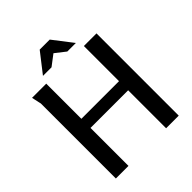

<svg xmlns="http://www.w3.org/2000/svg" viewBox="-245 -1057 1205 1205"><g transform="rotate(-45 357.0 -455.0)"><path d="M525 -337H191V0H79V-666Q79 -667 75.5 -681.5Q72 -696 69 -711.5Q66 -727 65 -730H191V-418H525V-730H637V0H525ZM358 -833 287 -779H211L313 -910H402L503 -779H427Z"/></g></svg>

Font: Rosario Light SemiBold
Style: Regular
Weight: 600
Version: Version 1.101; ttfautohint (v1.8.1.43-b0c9)